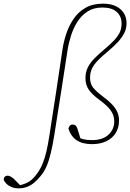

<svg xmlns="http://www.w3.org/2000/svg" viewBox="-163 -774 710 1047"><path d="M-63 253Q-83 253 -100 246Q-117 239 -128 228Q-139 217 -143 205Q-142 194 -136 189Q-130 184 -122 184Q-114 184 -106.5 188Q-99 192 -91.5 198Q-84 204 -76 213L-52 237H-60H-48H-58Q-23 229 -1.5 214.5Q20 200 41 170Q58 146 69.5 118Q81 90 90 52Q99 14 107 -39Q125 -154 142.5 -269Q160 -384 177 -499Q183 -543 197.5 -587.5Q212 -632 237.5 -670Q263 -708 302.5 -731Q342 -754 398 -754Q459 -754 493 -724.5Q527 -695 527 -647Q527 -619 515 -594.5Q503 -570 479.5 -544.5Q456 -519 420 -489Q373 -451 350.5 -420.5Q328 -390 328 -351Q328 -317 345 -296Q362 -275 399 -247Q430 -224 449 -203.5Q468 -183 477 -162.5Q486 -142 486 -117Q486 -77 467.5 -48Q449 -19 416 -3.5Q383 12 339 12Q286 12 254.5 -9.5Q223 -31 210 -73Q212 -81 217.5 -88Q223 -95 233 -95Q243 -95 249.5 -89Q256 -83 259 -73L279 -8L256 -29Q273 -19 292.5 -14.5Q312 -10 339 -10Q397 -10 428.5 -39.5Q460 -69 460 -112Q460 -145 441 -171.5Q422 -198 381 -228Q342 -256 322.5 -283Q303 -310 303 -347Q303 -380 315.5 -405.5Q328 -431 351 -454.5Q374 -478 405 -504Q441 -534 461.5 -556.5Q482 -579 491 -599.5Q500 -620 500 -646Q500 -685 473.5 -709Q447 -733 395 -733Q348 -733 314.5 -711.5Q281 -690 259 -655Q237 -620 224 -579Q211 -538 205 -498Q187 -383 169.5 -268Q152 -153 133 -37Q124 19 114 60.5Q104 102 91 132.5Q78 163 59 185Q44 204 26.5 219.5Q9 235 -13 244Q-35 253 -63 253Z"/></svg>

Font: Source Serif 4 ExtraLight
Style: Italic
Weight: 250
Italic angle: -12°
Designer: Frank Grießhammer
Foundry: Adobe Systems Incorporated
Version: Version 4.004;hotconv 1.0.116;makeotfexe 2.5.65601